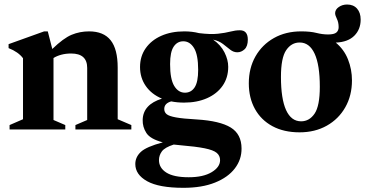

<svg xmlns="http://www.w3.org/2000/svg" viewBox="-20 -588 1658 872"><path d="M322.5 -20 376 -43V-279.5Q376 -345 303 -345Q279 -345 258.5 -339.5Q238 -334 223 -324.5V-43L276.5 -20V0H23.5V-20L84.5 -46.5V-323.5Q63.5 -352 19 -369.5V-387.5L180.5 -445.5H197L217.5 -365.5Q268 -414.5 305.2 -430Q342.5 -445.5 384.5 -445.5Q450.5 -445.5 482.5 -405.2Q514.5 -365 514.5 -281V-46.5L576.5 -20V0H322.5Z M816 -122Q785 -122 757.5 -127.5Q726 -118.5 726 -93Q726 -78.5 736.8 -69.5Q747.5 -60.5 779 -54.8Q810.5 -49 873.5 -45.5Q979 -39 1028 -8.8Q1077 21.5 1077 86.5Q1077.5 136.5 1046.5 177Q1015.5 217.5 956.5 241.2Q897.5 265 813 265Q702 265 648.2 235Q594.5 205 594.5 157Q594.5 125.5 619.5 102Q644.5 78.5 719.5 58.5Q662.5 43.5 644.8 16Q627 -11.5 628 -44Q630 -113.5 715.5 -140Q668 -160 642 -197.5Q616 -235 616 -283.5Q616 -332.5 641.8 -369Q667.5 -405.5 712.8 -425.5Q758 -445.5 817 -445.5Q853 -445.5 884 -437.5Q936.5 -431 970 -434.8Q1003.5 -438.5 1026.2 -444.5Q1049 -450.5 1069.5 -450.5Q1105.5 -450.5 1105.5 -408Q1105.5 -378 1090.8 -364.2Q1076 -350.5 1058 -350.5Q1040.5 -350.5 1025.8 -362.2Q1011 -374 993 -388Q975 -402 948 -408Q982.5 -384 999.5 -350.2Q1016.5 -316.5 1016.5 -284.5Q1016.5 -235 991 -198.5Q965.5 -162 920.2 -142Q875 -122 816 -122ZM820 -167Q848 -167 864 -191.2Q880 -215.5 880 -271Q880 -339 861.2 -369.8Q842.5 -400.5 812.5 -400.5Q785 -400.5 768.8 -376.2Q752.5 -352 752.5 -297Q752.5 -228.5 771.2 -197.8Q790 -167 820 -167ZM702 139Q702 174.5 735.5 195.8Q769 217 837 217Q903 217 941.2 194Q979.5 171 979.5 139.5Q979.5 119 964.2 106.2Q949 93.5 909.5 85.5Q870 77.5 798 71.5Q783 70 769 68.5Q728.5 81.5 715.2 99.5Q702 117.5 702 139Z M1618 -499Q1618 -454.5 1589.2 -425.8Q1560.5 -397 1505 -394.5Q1542.5 -363.5 1560.5 -318.2Q1578.5 -273 1578.5 -223Q1578.5 -154 1548.2 -100.8Q1518 -47.5 1464.2 -17.2Q1410.5 13 1340.5 13Q1269 13 1217.2 -15Q1165.5 -43 1137.8 -93.2Q1110 -143.5 1110 -209.5Q1110 -278.5 1140.2 -331.8Q1170.5 -385 1224 -415.2Q1277.5 -445.5 1348 -445.5Q1389.5 -445.5 1417 -438.5Q1444.5 -431.5 1470 -431.5Q1497 -431.5 1507.5 -440.2Q1518 -449 1518 -464.5Q1518 -486.5 1510 -502.5Q1502 -518.5 1502 -528.5Q1502.5 -545 1518.8 -556.2Q1535 -567.5 1556.5 -567.5Q1585 -567.5 1601.5 -549Q1618 -530.5 1618 -499ZM1347.5 -37Q1385 -37 1408.8 -72Q1432.5 -107 1432.5 -194Q1432.5 -293 1409 -344Q1385.5 -395 1341 -395Q1303.5 -395 1279.8 -360.2Q1256 -325.5 1256 -238.5Q1256 -139.5 1279.2 -88.2Q1302.5 -37 1347.5 -37Z"/></svg>

Font: Newsreader Text
Style: Bold
Weight: 700
Designer: Hugues Gentile
Foundry: Production Type
Version: Version 1.001